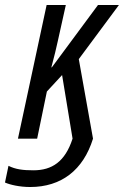

<svg xmlns="http://www.w3.org/2000/svg" viewBox="-57 -556 497 770"><path d="M-37 176C-17 185 22 194 64 194C189 194 277 126 316 0L259 -319L420 -536H336L151 -286H149C161 -330 169 -365 175 -392L207 -536H130L15 0H92L131 -189L192 -255L234 0C204 93 151 127 77 127C34 127 5 123 -23 109Z"/></svg>

Font: Noto Sans ExtraCondensed
Style: Italic
Weight: 400
Width: 2
Italic angle: -12°
Designer: Monotype Design Team
Foundry: Monotype Imaging Inc.
Version: Version 2.013